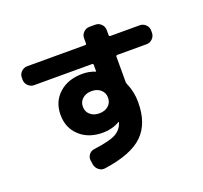

<svg xmlns="http://www.w3.org/2000/svg" viewBox="-146 -988 1292 1219"><g transform="rotate(-20 500.0 -378.5)"><path d="M510.5 -301Q534 -322 534 -355Q534 -388 510.5 -409Q487 -430 449 -430Q411 -430 387.5 -409Q364 -388 364 -355Q364 -322 387.5 -301Q411 -280 449 -280Q487 -280 510.5 -301ZM120 -590Q97 -590 80 -607Q63 -624 63 -647V-662Q63 -685 80 -701.5Q97 -718 120 -718H511Q520 -718 520 -727V-762Q520 -785 537 -801.5Q554 -818 577 -818H617Q640 -818 656.5 -801Q673 -784 673 -761V-727Q673 -718 682 -718H880Q903 -718 920 -701.5Q937 -685 937 -662V-647Q937 -624 920 -607Q903 -590 880 -590H682Q673 -590 673 -581V-409Q673 -404 677 -394Q704 -333 704 -263Q704 -119 625.5 -42.5Q547 34 365 60Q341 64 322 49.5Q303 35 298 11L294 -16Q290 -38 303.5 -56.5Q317 -75 340 -78Q448 -92 489 -114.5Q530 -137 544 -180Q544 -181 545 -182.5Q546 -184 546 -185Q546 -187 545 -187H543Q492 -157 427 -157Q332 -157 272.5 -212Q213 -267 213 -355Q213 -443 273.5 -498Q334 -553 433 -553Q476 -553 517 -537Q518 -537 518 -536.5Q518 -536 519 -536Q520 -536 520 -538V-581Q520 -590 511 -590Z"/></g></svg>

Font: Rounded Mplus 1c ExtraBold
Style: Regular
Weight: 800
Version: Version 1.059.20150529